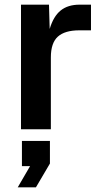

<svg xmlns="http://www.w3.org/2000/svg" viewBox="-20 -554 452 823"><path d="M70 0V-534H190L193 -430Q209 -484 240 -509Q271 -534 321 -534H370V-424H320Q258 -424 228 -397Q198 -370 198 -308V0ZM56 249 109 158H74V50H194V147L134 249Z"/></svg>

Font: Geist SemBd
Style: Regular
Weight: 400
Designer: Basement.studio, Andrés Briganti, Mateo Zaragoza
Foundry: Basement.studio, Vercel, Andrés Briganti, Guido Ferreyra, Mateo Zaragoza
Version: Version 1.401